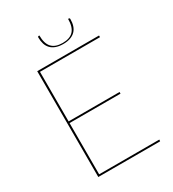

<svg xmlns="http://www.w3.org/2000/svg" viewBox="-206 -985 994 1100"><g transform="rotate(-30 291.0 -435.5)"><path d="M116 0ZM525 -700V-689H128V-361H465V-350H128V-11H526L525 0H116V-700ZM324 -767Q372.5 -767 395.8 -792.5Q419 -818 419 -871H424Q426.5 -871 428.2 -869.2Q430 -867.5 430 -863.5Q430 -840 424 -821Q418 -802 405.2 -788.5Q392.5 -775 372.2 -767.5Q352 -760 324 -760Q296 -760 275.8 -767.5Q255.5 -775 242.8 -788.5Q230 -802 224 -821Q218 -840 218 -863.5Q218 -867.5 219.8 -869.2Q221.5 -871 224 -871H229Q229 -818 252.2 -792.5Q275.5 -767 324 -767Z"/></g></svg>

Font: Lato Hairline
Style: Regular
Weight: 100
Designer: Lukasz Dziedzic
Foundry: tyPoland Lukasz Dziedzic
Version: Version 2.007; 2014-02-27